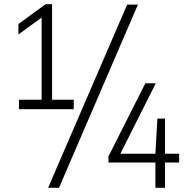

<svg xmlns="http://www.w3.org/2000/svg" viewBox="-20 -830 890 918"><path d="M70.5 -308V-353H179V-746L68 -665V-715L198 -810H229V-353H332.5V-308ZM210 68 588 -808H639.5L262 68ZM498.5 -53V-82L675 -432H725L555.5 -95H723L732.5 -263H769V-95H836.5V-53H769V68H723V-53Z"/></svg>

Font: Encode Sans SemiCondensed SemiCondensed Light
Style: Regular
Weight: 300
Width: 4
Designer: Multiple Designers
Foundry: Impallari Type
Version: Version 3.000; ttfautohint (v1.8.3) -l 8 -r 50 -G 200 -x 14 